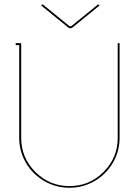

<svg xmlns="http://www.w3.org/2000/svg" viewBox="-20 -883 656 907"><path d="M181.2 -862.8 309.1 -758.8H315.9L443.8 -862.8L450.2 -856.9L318.8 -750H306.2L174.8 -856.9ZM544.9 -231.9Q544.9 -168 513.2 -113.8Q481.4 -59.6 427 -27.8Q372.6 3.9 308.1 3.9Q243.7 3.9 189 -27.8Q134.3 -59.6 102.5 -113.8Q70.8 -168 70.8 -231.9V-669.9H54.2V-679.2H80.1V-231.9Q80.1 -137.7 147 -70.8Q213.9 -3.9 308.1 -3.9Q402.3 -3.9 469.2 -70.8Q536.1 -137.7 536.1 -231.9V-679.2H544.9Z"/></svg>

Font: Rawengulk
Style: Ultralight
Weight: 200
Version: Version 0.92